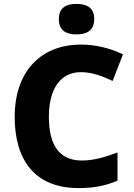

<svg xmlns="http://www.w3.org/2000/svg" viewBox="-20 -952 683 982"><path d="M371 -932C321 -932 281 -915 281 -854C281 -794 321 -776 371 -776C421 -776 462 -794 462 -854C462 -915 421 -932 371 -932ZM394 -583C450 -583 503 -563 556 -538L609 -674C541 -707 465 -724 395 -724C176 -724 55 -572 55 -356C55 -137 155 10 382 10C457 10 518 -1 581 -28V-172C516 -148 459 -131 399 -131C283 -131 230 -210 230 -355C230 -497 289 -583 394 -583Z"/></svg>

Font: Noto Sans Bengali UI ExtraBold
Style: Regular
Weight: 800
Designer: Jelle Bosma - Monotype Design Team
Foundry: Monotype Imaging Inc.
Version: Version 2.003